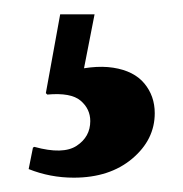

<svg xmlns="http://www.w3.org/2000/svg" viewBox="-20 -38 256 268"><path d="M112 -18 94 74 46 94 44 92 64 -18ZM196 120Q196 157 164.5 183.5Q133 210 83 210Q50 210 20 198L26 168L28 167Q68 178 87 165.5Q106 153 106 131Q106 114 92.5 102.5Q79 91 46 94L68 64Q109 52 138 56.5Q167 61 181.5 78.5Q196 96 196 120Z"/></svg>

Font: Minipax
Style: Regular
Weight: 400
Designer: Raphaël Ronot
Foundry: Velvetyne Type Foundry
Version: Version 1.000